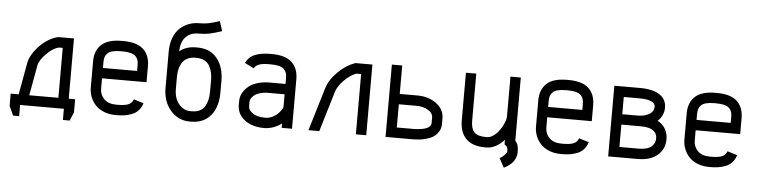

<svg xmlns="http://www.w3.org/2000/svg" viewBox="-49 -960 5347 1353"><g transform="rotate(5 2624.5 -283.5)"><path d="M166 -73.7H372.1V-426.8H345.7Q303.7 -418 257.8 -371.6Q211.9 -325.2 205.1 -288.1ZM132.8 -302.7Q137.7 -330.1 157.5 -362.5Q177.2 -395 204.8 -423.3Q232.4 -451.7 267.6 -472.9Q302.7 -494.1 335.9 -500H339.4H445.3V-73.7H490.7V19L465.3 79.1H417.5V0H107.9V79.1H64.9L34.7 12.7V-73.7H91.3Z M908.2 -310.5V-351.1Q908.2 -372.6 903.6 -387.5Q898.9 -402.3 886.7 -414.6Q874.5 -426.8 851.1 -432.9Q827.6 -439 792.5 -439H782.7Q747.1 -439 723.6 -432.9Q700.2 -426.8 688 -414.6Q675.8 -402.3 671.1 -387.5Q666.5 -372.6 666.5 -351.1V-310.5ZM666.5 -237.3V-164.6Q666.5 -120.6 696.5 -90.8Q726.6 -61 782.7 -61H792.5Q846.7 -61 871.1 -73Q895.5 -85 902.8 -109.4L973.1 -87.9Q963.9 -57.1 944.8 -36.4Q925.8 -15.6 899.7 -5.6Q873.5 4.4 848.4 8.3Q823.2 12.2 792.5 12.2H782.7Q737.8 12.2 700.9 -2.7Q664.1 -17.6 641.1 -42.5Q618.2 -67.4 605.7 -98.9Q593.3 -130.4 593.3 -164.6V-351.1Q593.3 -427.2 639.2 -469.7Q685.1 -512.2 782.7 -512.2H792.5Q890.1 -512.2 935.8 -469.7Q981.4 -427.2 981.4 -351.1V-237.3Z M1307.6 -512.2H1317.4Q1407.7 -512.2 1457 -451.4Q1506.3 -390.6 1506.3 -291.5V-208.5Q1506.3 -108.4 1457 -48.1Q1407.7 12.2 1317.4 12.2H1307.6Q1226.6 12.2 1172.4 -50.3Q1118.2 -112.8 1118.2 -208.5V-465.3Q1118.2 -521.5 1135 -564.7Q1151.9 -607.9 1179.9 -633.1Q1208 -658.2 1241.7 -670.9Q1275.4 -683.6 1312 -683.6Q1352.5 -683.6 1381.8 -689.7Q1411.1 -695.8 1458.5 -711.4L1481 -642.1Q1427.7 -624.5 1393.3 -617.4Q1358.9 -610.4 1312 -610.4Q1262.2 -610.4 1228 -577.4Q1193.8 -544.4 1191.4 -474.6Q1238.3 -512.2 1307.6 -512.2ZM1191.4 -291.5V-208.5Q1191.4 -142.1 1224.9 -101.6Q1258.3 -61 1307.6 -61H1317.4Q1350.6 -61 1374.3 -73.5Q1397.9 -85.9 1410.2 -108.2Q1422.4 -130.4 1427.7 -154.8Q1433.1 -179.2 1433.1 -208.5V-291.5Q1433.1 -320.3 1427.7 -344.7Q1422.4 -369.1 1410.2 -391.4Q1397.9 -413.6 1374.3 -426.3Q1350.6 -439 1317.4 -439H1307.6Q1280.8 -439 1260 -430.2Q1239.3 -421.4 1226.6 -407.5Q1213.9 -393.6 1205.8 -373.8Q1197.8 -354 1194.6 -334Q1191.4 -314 1191.4 -291.5Z M1643.1 -164.6Q1643.1 -180.2 1648.2 -197.5Q1653.3 -214.8 1667.2 -234.6Q1681.2 -254.4 1701.7 -270.3Q1722.2 -286.1 1756.1 -297.4Q1790 -308.6 1832.5 -310.5H1958V-351.1Q1958 -372.6 1953.4 -387.5Q1948.7 -402.3 1936.5 -414.6Q1924.3 -426.8 1900.9 -432.9Q1877.4 -439 1842.3 -439H1832.5Q1784.2 -439 1759.8 -429.7Q1735.4 -420.4 1725.6 -400.9L1660.2 -433.1Q1681.6 -477.1 1725.3 -494.6Q1769 -512.2 1832.5 -512.2H1842.3Q1939.9 -512.2 1985.6 -469.7Q2031.2 -427.2 2031.2 -351.1V0H1958V-30.8Q1907.7 7.8 1842.3 12.2H1832.5Q1783.2 12.2 1741.7 -3.4Q1700.2 -19 1672.9 -51Q1645.5 -83 1643.1 -126.5ZM1842.3 -61Q1867.2 -62.5 1890.1 -74.2Q1913.1 -85.9 1927 -100.8Q1940.9 -115.7 1949.5 -128.9Q1958 -142.1 1958 -148.9V-237.3H1832.5Q1805.2 -235.8 1783.7 -229.5Q1762.2 -223.1 1750 -214.6Q1737.8 -206.1 1729.7 -195.8Q1721.7 -185.5 1719 -178Q1716.3 -170.4 1716.3 -164.6V-126.5Q1718.8 -101.6 1750.2 -81.3Q1781.7 -61 1832.5 -61Z M2239.3 -304.7Q2257.8 -366.2 2314.7 -421.9Q2371.6 -477.5 2430.2 -497.6L2436 -500H2556.2V0H2482.9V-426.3H2448.2Q2403.3 -409.2 2362.1 -366.2Q2320.8 -323.2 2309.6 -285.2L2224.1 0H2147.5Z M2892.1 -73.2Q3007.8 -77.6 3007.8 -126.5V-164.6Q3007.8 -196.3 2973.1 -216.8Q2938.5 -237.3 2892.1 -237.3H2766.1V-73.2ZM3081.1 -126.5Q3081.1 -109.4 3076.7 -94Q3072.3 -78.6 3059.6 -61.3Q3046.9 -43.9 3026.6 -31.2Q3006.3 -18.6 2971.7 -9.8Q2937 -1 2892.1 0H2692.9V-511.7H2766.1V-310.5H2892.1Q2970.2 -310.5 3025.6 -269.5Q3081.1 -228.5 3081.1 -164.6Z M3506.8 79.1Q3526.4 68.4 3541.5 52Q3556.6 35.6 3556.6 27.3Q3556.6 -1.5 3546.4 -10.3L3532.7 -21V-53.2Q3473.1 12.2 3405.8 12.2H3395.5Q3309.6 12.2 3263.7 -32.7Q3217.8 -77.6 3217.8 -164.6V-500H3291V-164.6Q3291 -110.4 3314.9 -85.7Q3338.9 -61 3395.5 -61H3405.8Q3428.2 -61 3452.1 -78.6Q3476.1 -96.2 3493.4 -121.1Q3510.7 -146 3521.7 -172.9Q3532.7 -199.7 3532.7 -218.3V-500H3606V-53.7Q3620.1 -38.1 3625 -19.3Q3629.9 -0.5 3629.9 27.3Q3629.9 38.6 3627 50.5Q3624 62.5 3615.7 79.6Q3607.4 96.7 3588.4 113.5Q3569.3 130.4 3542 143.6Z M4057.6 -310.5V-351.1Q4057.6 -372.6 4053 -387.5Q4048.3 -402.3 4036.1 -414.6Q4023.9 -426.8 4000.5 -432.9Q3977.1 -439 3941.9 -439H3932.1Q3896.5 -439 3873 -432.9Q3849.6 -426.8 3837.4 -414.6Q3825.2 -402.3 3820.6 -387.5Q3815.9 -372.6 3815.9 -351.1V-310.5ZM3815.9 -237.3V-164.6Q3815.9 -120.6 3845.9 -90.8Q3876 -61 3932.1 -61H3941.9Q3996.1 -61 4020.5 -73Q4044.9 -85 4052.2 -109.4L4122.6 -87.9Q4113.3 -57.1 4094.2 -36.4Q4075.2 -15.6 4049.1 -5.6Q4022.9 4.4 3997.8 8.3Q3972.7 12.2 3941.9 12.2H3932.1Q3887.2 12.2 3850.3 -2.7Q3813.5 -17.6 3790.5 -42.5Q3767.6 -67.4 3755.1 -98.9Q3742.7 -130.4 3742.7 -164.6V-351.1Q3742.7 -427.2 3788.6 -469.7Q3834.5 -512.2 3932.1 -512.2H3941.9Q4039.6 -512.2 4085.2 -469.7Q4130.9 -427.2 4130.9 -351.1V-237.3Z M4563.5 -377Q4563.5 -426.8 4447.8 -426.8H4340.8V-304.7H4447.8Q4499.5 -304.7 4531.5 -324.5Q4563.5 -344.2 4563.5 -377ZM4340.8 -73.2H4478Q4536.1 -73.2 4564.7 -95.9Q4593.3 -118.7 4593.3 -154.3V-158.7Q4593.3 -186 4575 -203.1Q4556.6 -220.2 4532.5 -225.8Q4508.3 -231.4 4477.5 -231.4H4340.8ZM4267.6 0V-500H4447.8Q4543.5 -500 4591.3 -465.8Q4636.7 -434.6 4636.7 -377Q4636.7 -320.8 4593.3 -280.3Q4630.9 -260.3 4648.7 -227.5Q4666.5 -194.8 4666.5 -158.7V-154.3Q4666.5 -86.9 4616.5 -43.5Q4566.4 0 4478 0Z M5107.4 -310.5V-351.1Q5107.4 -372.6 5102.8 -387.5Q5098.1 -402.3 5085.9 -414.6Q5073.7 -426.8 5050.3 -432.9Q5026.9 -439 4991.7 -439H4981.9Q4946.3 -439 4922.9 -432.9Q4899.4 -426.8 4887.2 -414.6Q4875 -402.3 4870.4 -387.5Q4865.7 -372.6 4865.7 -351.1V-310.5ZM4865.7 -237.3V-164.6Q4865.7 -120.6 4895.8 -90.8Q4925.8 -61 4981.9 -61H4991.7Q5045.9 -61 5070.3 -73Q5094.7 -85 5102.1 -109.4L5172.4 -87.9Q5163.1 -57.1 5144 -36.4Q5125 -15.6 5098.9 -5.6Q5072.8 4.4 5047.6 8.3Q5022.5 12.2 4991.7 12.2H4981.9Q4937 12.2 4900.1 -2.7Q4863.3 -17.6 4840.3 -42.5Q4817.4 -67.4 4804.9 -98.9Q4792.5 -130.4 4792.5 -164.6V-351.1Q4792.5 -427.2 4838.4 -469.7Q4884.3 -512.2 4981.9 -512.2H4991.7Q5089.4 -512.2 5135 -469.7Q5180.7 -427.2 5180.7 -351.1V-237.3Z"/></g></svg>

Font: Anka/Coder Condensed
Style: Regular
Weight: 400
Width: 4
Monospace: yes
Version: Version 1.100